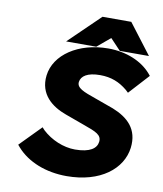

<svg xmlns="http://www.w3.org/2000/svg" viewBox="-90 -893 832 979"><g transform="rotate(10 325.5 -404.0)"><path d="M62 -90C120 -25 214 12 321 12C496 12 605 -76 619 -187C631 -285 574 -337 494 -369L397 -404C334 -426 296 -440 300 -472C304 -503 336 -525 401 -525C459 -525 502 -507 542 -474L556 -461L651 -565L641 -577C593 -632 512 -666 419 -666C264 -666 145 -585 132 -476C120 -376 191 -323 263 -297L362 -261C430 -237 459 -225 455 -189C451 -155 418 -129 340 -129C279 -129 215 -157 171 -198L158 -212L51 -103ZM424 -721 478 -664H629L510 -820H361L200 -664H356Z"/></g></svg>

Font: Falling Sky
Style: ExBdObl
Weight: 400
Designer: Paul D. Hunt
Foundry: Adobe Systems Incorporated
Version: Version 1.02